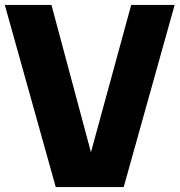

<svg xmlns="http://www.w3.org/2000/svg" viewBox="-24 -760 730 780"><path d="M509 -740H685.5L478.5 0H202.5L-4.5 -740H185L345.5 -141.5Z"/></svg>

Font: Encode Sans Semi Condensed ExBd
Style: Regular
Weight: 800
Width: 4
Designer: Multiple Designers
Foundry: Impallari Type
Version: Version 2.000